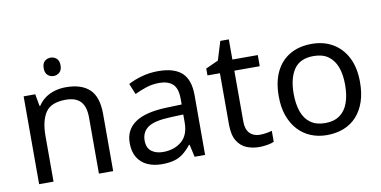

<svg xmlns="http://www.w3.org/2000/svg" viewBox="-72 -941 2288 1154"><g transform="rotate(-10 1072.5 -363.5)"><path d="M285 -737Q305 -737 320.5 -723.5Q336 -710 336 -681Q336 -653 320.5 -639Q305 -625 285 -625Q263 -625 248 -639Q233 -653 233 -681Q233 -710 248 -723.5Q263 -737 285 -737ZM343 -546Q439 -546 488 -499.5Q537 -453 537 -349V0H450V-343Q450 -408 421 -440Q392 -472 330 -472Q241 -472 207 -422Q173 -372 173 -278V0H85V-536H156L169 -463H174Q192 -491 218.5 -509.5Q245 -528 277 -537Q309 -546 343 -546Z M906 -545Q1004 -545 1051 -502Q1098 -459 1098 -365V0H1034L1017 -76H1013Q990 -47 965.5 -27.5Q941 -8 909.5 1Q878 10 833 10Q785 10 746.5 -7Q708 -24 686 -59.5Q664 -95 664 -149Q664 -229 727 -272.5Q790 -316 921 -320L1012 -323V-355Q1012 -422 983 -448Q954 -474 901 -474Q859 -474 821 -461.5Q783 -449 750 -433L723 -499Q758 -518 806 -531.5Q854 -545 906 -545ZM932 -259Q832 -255 793.5 -227Q755 -199 755 -148Q755 -103 782.5 -82Q810 -61 853 -61Q921 -61 966 -98.5Q1011 -136 1011 -214V-262Z M1443 -62Q1463 -62 1484 -65.5Q1505 -69 1518 -73V-6Q1504 1 1478 5.5Q1452 10 1428 10Q1386 10 1350.5 -4.5Q1315 -19 1293 -55Q1271 -91 1271 -156V-468H1195V-510L1272 -545L1307 -659H1359V-536H1514V-468H1359V-158Q1359 -109 1382.5 -85.5Q1406 -62 1443 -62Z M2091 -269Q2091 -202 2073.5 -150.5Q2056 -99 2023.5 -63Q1991 -27 1944.5 -8.5Q1898 10 1841 10Q1788 10 1743 -8.5Q1698 -27 1665 -63Q1632 -99 1613.5 -150.5Q1595 -202 1595 -269Q1595 -358 1625 -419.5Q1655 -481 1711 -513.5Q1767 -546 1844 -546Q1917 -546 1972.5 -513.5Q2028 -481 2059.5 -419.5Q2091 -358 2091 -269ZM1686 -269Q1686 -206 1702.5 -159.5Q1719 -113 1754 -88Q1789 -63 1843 -63Q1897 -63 1932 -88Q1967 -113 1983.5 -159.5Q2000 -206 2000 -269Q2000 -333 1983 -378Q1966 -423 1931.5 -447.5Q1897 -472 1842 -472Q1760 -472 1723 -418Q1686 -364 1686 -269Z"/></g></svg>

Font: utelugu85
Style: Book
Weight: 400
Designer: Jelle Bosma - Monotype Design Team
Foundry: Monotype Imaging Inc.
Version: Version 2.003